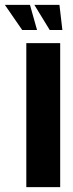

<svg xmlns="http://www.w3.org/2000/svg" viewBox="-75 -768 300 788"><path d="M33 0V-591H172V0ZM181 -645H129L66 -748H169ZM77 -645H16L-55 -748H48Z"/></svg>

Font: Alumni Sans Thin ExtraBold
Style: Regular
Weight: 800
Version: Version 1.018